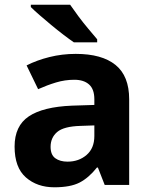

<svg xmlns="http://www.w3.org/2000/svg" viewBox="-20 -786 644 816"><path d="M286 -337 381 -340V-364Q381 -407 358.5 -427Q336 -447 296 -447Q256 -447 218 -435.5Q180 -424 142 -407L93 -508Q136 -530 190 -543.5Q244 -557 302 -557Q413 -557 471 -510Q529 -463 529 -364V0H425L396 -74H392Q357 -30 318 -10Q279 10 211 10Q138 10 90 -32Q42 -74 42 -163Q42 -251 102.5 -291.5Q163 -332 286 -337ZM195 -162Q195 -128 215 -113.5Q235 -99 267 -99Q315 -99 348 -127.5Q381 -156 381 -208V-253L323 -251Q251 -249 223 -225Q195 -201 195 -162ZM278 -766Q293 -744 313.5 -716.5Q334 -689 355.5 -663.5Q377 -638 393 -619V-606H294Q275 -619 249.5 -638.5Q224 -658 197.5 -680Q171 -702 148 -722Q125 -742 111 -756V-766Z"/></svg>

Font: BC Sans
Style: Bold
Weight: 700
Designer: Monotype Design Team
Province of B.C.
Foundry: Monotype Imaging Inc.
Version: Version 2.000;GOOG;noto-source:20170915:90ef993387c0